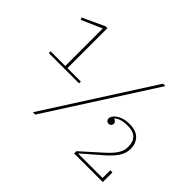

<svg xmlns="http://www.w3.org/2000/svg" viewBox="-142 -947 1195 1195"><g transform="rotate(45 456.0 -349.0)"><path d="M59 -346H188V-676L53 -617L46 -631L191 -698H207V-346H325V-330H59ZM696 -698H717L270 0H249ZM612 -20 740 -135Q782 -172 801.5 -202.5Q821 -233 821 -262V-272Q821 -311 798 -334.5Q775 -358 725 -358Q665 -358 635 -332V-330Q647 -325 651.5 -319Q656 -313 656 -305Q656 -295 649.5 -288.5Q643 -282 633 -282Q622 -282 615.5 -288.5Q609 -295 609 -307Q609 -317 617 -329Q625 -341 640 -351Q655 -361 676.5 -367.5Q698 -374 725 -374Q785 -374 813 -344.5Q841 -315 841 -269Q841 -231 819 -197Q797 -163 751 -123L632 -20V-17H845V-85H864V0H612Z"/></g></svg>

Font: IBM Plex Serif Thin
Style: Regular
Weight: 100
Designer: Mike Abbink, Paul van der Laan, Pieter van Rosmalen
Foundry: Bold Monday
Version: Version 3.001